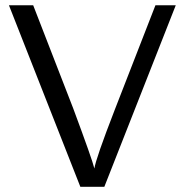

<svg xmlns="http://www.w3.org/2000/svg" viewBox="-20 -714 707 734"><path d="M14.2 -693.8H106.9L259.8 -299.8Q333 -103 340.8 -69.8Q346.7 -108.9 418.9 -294.9L574.2 -693.8H651.9L378.9 0H287.1Z"/></svg>

Font: CMU Sans Serif
Style: Medium
Weight: 500
Version: Version 0.7.0